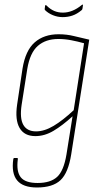

<svg xmlns="http://www.w3.org/2000/svg" viewBox="-20 -639 442 852"><path d="M240 -487Q276 -487 308 -479Q340 -471 376 -463L296 46Q283 128 248.5 160.5Q214 193 144 193Q82 193 56 161.5Q30 130 39 67Q40 62 43 62H56Q60 62 59 68Q52 122 72 147.5Q92 173 147 173Q204 173 233.5 146Q263 119 275 46L302 -123Q257 -82 217.5 -58.5Q178 -35 137 -35Q88 -35 67 -71Q46 -107 56 -175L80 -335Q93 -415 134 -451Q175 -487 240 -487ZM140 -56Q177 -56 218 -80.5Q259 -105 307 -150L353 -447Q325 -455 296 -460.5Q267 -466 239 -466Q183 -466 148 -435.5Q113 -405 101 -333L76 -174Q67 -114 83.5 -85Q100 -56 140 -56ZM258 -563Q236 -563 215 -571.5Q194 -580 180 -594Q177 -598 179 -604L180 -613Q181 -616 182.5 -616.5Q184 -617 187 -614Q203 -598 220.5 -590.5Q238 -583 259 -583Q302 -583 343 -617Q345 -619 347 -618.5Q349 -618 348 -615L346 -601Q345 -598 344.5 -596.5Q344 -595 341 -593Q322 -577 301.5 -570Q281 -563 258 -563Z"/></svg>

Font: Sofia Sans Condensed Thin
Style: Italic
Weight: 250
Italic angle: -9°
Version: Version 4.100